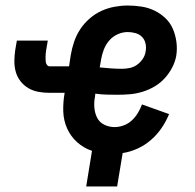

<svg xmlns="http://www.w3.org/2000/svg" viewBox="-20 -548 707 695"><path d="M292 127 313 -2Q283 -12 259.5 -33Q236 -54 223 -83Q210 -112 209 -145Q208 -178 214 -212H159Q139 -212 119.5 -215.5Q100 -219 83.5 -228.5Q67 -238 55 -253Q43 -268 37.5 -286.5Q32 -305 32 -325Q32 -345 35 -366L41 -401H153L147 -366Q146 -360 145.5 -354.5Q145 -349 145 -343.5Q145 -338 145 -332.5Q145 -327 146 -322Q147 -317 150.5 -312.5Q154 -308 159 -308H230L236 -348Q240 -372 248 -396Q256 -420 270 -441.5Q284 -463 304 -480.5Q324 -498 347 -508.5Q370 -519 394.5 -523.5Q419 -528 442 -528Q468 -528 493 -524Q518 -520 539.5 -509.5Q561 -499 578.5 -482.5Q596 -466 605.5 -444Q615 -422 618.5 -397Q622 -372 618 -346Q614 -324 603 -303Q592 -282 576 -264.5Q560 -247 539.5 -235Q519 -223 496.5 -216Q474 -209 451.5 -207Q429 -205 407 -205Q387 -205 366.5 -205.5Q346 -206 325 -209L324 -199Q320 -179 321.5 -159Q323 -139 331.5 -122Q340 -105 357.5 -96.5Q375 -88 395 -88Q411 -88 427.5 -94Q444 -100 457 -112Q470 -124 479 -139Q488 -154 494 -170L592 -135Q581 -108 564.5 -84Q548 -60 526 -41Q504 -22 477.5 -10Q451 2 424 6L404 127ZM422 -299Q436 -299 450 -302Q464 -305 476 -313.5Q488 -322 496.5 -334.5Q505 -347 507 -361Q510 -375 507 -389.5Q504 -404 494.5 -414Q485 -424 471 -428Q457 -432 442 -432Q424 -432 406 -424Q388 -416 375.5 -401.5Q363 -387 356 -369Q349 -351 346 -333L341 -304Q361 -302 381 -300.5Q401 -299 422 -299Z"/></svg>

Font: Iosevka Custom
Style: Bold Italic
Weight: 700
Italic angle: -9°
Designer: Belleve Invis
Foundry: Belleve Invis
Version: Version 30.3.1; ttfautohint (v1.8.3)